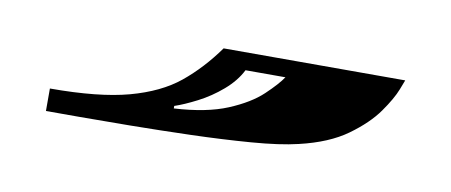

<svg xmlns="http://www.w3.org/2000/svg" viewBox="-31 -848 712 303"><g transform="rotate(10 325.0 -697.0)"><path d="M50 -624V-660Q128 -660 176 -673Q224 -686 254 -710.5Q284 -735 309 -770H600Q600 -770 594 -754.5Q588 -739 572.5 -717Q557 -695 528 -674Q499 -653 452 -642Q423 -635 377.5 -631.5Q332 -628 281.5 -626.5Q231 -625 184 -624.5Q137 -624 104 -624ZM248 -663Q300 -666 333.5 -680Q367 -694 386 -712Q405 -730 413 -742H349Q340 -724 322 -708.5Q304 -693 283.5 -682.5Q263 -672 248 -667Z"/></g></svg>

Font: Diplomata SC
Style: Regular
Weight: 400
Designer: Eduardo Rodriguez Tunni
Foundry: Eduardo Rodriguez Tunni
Version: Version 1.002; ttfautohint (v1.8.4.7-5d5b);gftools[0.9.23]